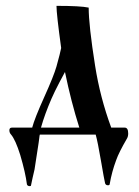

<svg xmlns="http://www.w3.org/2000/svg" viewBox="-20 -460 474 656"><path d="M21 -24H90Q98 -55 131 -128Q164 -201 173 -233Q186 -280 189 -296Q173 -412 173 -440Q255 -440 283 -434Q283 -374 305 -235Q322 -127 360 -24H406Q418 -24 418 -4Q418 6 414 13Q386 61 377 87Q362 127 355 168Q355 173 349 173Q341 173 339 166Q336 154 325 89.5Q314 25 307 0H116Q115 3 114 13Q113 23 112 28L98 119Q96 128 91.5 147Q87 166 86 173Q86 176 82 176Q74 176 72 170Q67 130 49 69Q33 18 18 0Q12 -6 12 -15Q12 -24 21 -24ZM251 -24Q223 -112 202 -214Q200 -211 183 -178.5Q166 -146 156 -123Q133 -70 120 -24Z"/></svg>

Font: Ponomar Unicode TT
Style: Regular
Weight: 400
Designer: Vladislav V. Dorosh, Yuri A.W. Shardt, Nikita Simmons, Aleksandr Andreev
Foundry: Ponomar Project
Version: 1.1